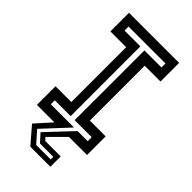

<svg xmlns="http://www.w3.org/2000/svg" viewBox="-268 -774 1032 1032"><g transform="rotate(45 247.5 -258.0)"><path d="M191 184 109.5 89.5 190 0H57V-141.5H177V-558.5H57V-700H438V-558.5H318V-141.5H438V0H300.5L211 89.5L226 105.5H343.5V184ZM206.5 155H317V135H215.5L174.5 90L311 -55H388V-85.5H258.5V-615.5H388V-646H107.5V-615.5H228V-85.5H107.5V-55H284L149 90Z"/></g></svg>

Font: Tourney Thin SemiBold
Style: Regular
Weight: 600
Version: Version 1.015